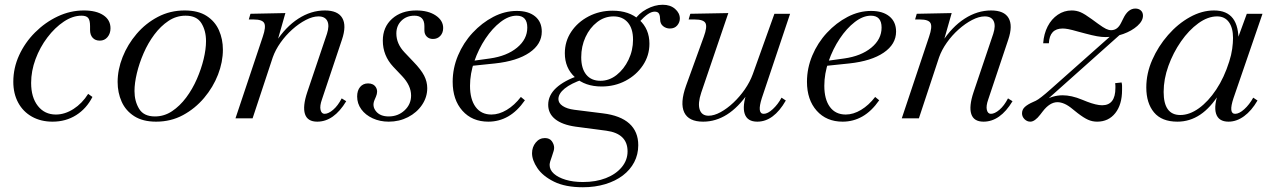

<svg xmlns="http://www.w3.org/2000/svg" viewBox="-20 -498 5353 808"><path d="M201 14Q152 14 114.5 -7Q77 -28 56.5 -66Q36 -104 36 -154Q36 -212 60.5 -265.5Q85 -319 127.5 -361.5Q170 -404 223 -429Q276 -454 333 -454Q385 -454 415 -434Q445 -414 445 -379Q445 -357 432.5 -342Q420 -327 400 -327Q381 -327 370 -339Q359 -351 359 -372V-388Q359 -413 351 -422.5Q343 -432 323 -432Q286 -432 248.5 -407Q211 -382 179.5 -340.5Q148 -299 129.5 -249Q111 -199 111 -149Q111 -88 139.5 -52Q168 -16 215 -16Q253 -16 289.5 -39.5Q326 -63 351 -103L369 -90Q344 -41 300.5 -13.5Q257 14 201 14Z M637 14Q581 14 545 -9Q509 -32 492 -70Q475 -108 475 -153Q475 -205 496 -258Q517 -311 555 -355.5Q593 -400 644.5 -427Q696 -454 757 -454Q814 -454 849.5 -431Q885 -408 901.5 -370.5Q918 -333 918 -289Q918 -237 897.5 -184Q877 -131 839 -86Q801 -41 750 -13.5Q699 14 637 14ZM632 -8Q671 -8 704 -30Q737 -52 763.5 -87.5Q790 -123 808.5 -165.5Q827 -208 837 -249.5Q847 -291 847 -325Q847 -369 827.5 -400.5Q808 -432 761 -432Q722 -432 689 -410Q656 -388 629.5 -352.5Q603 -317 584.5 -274.5Q566 -232 556 -190Q546 -148 546 -115Q546 -72 565.5 -40Q585 -8 632 -8Z M1315 14Q1274 14 1263.5 -18Q1253 -50 1273 -110L1356 -356Q1367 -390 1357.5 -409.5Q1348 -429 1320 -429Q1296 -429 1267 -414Q1238 -399 1210 -374Q1182 -349 1160.5 -318.5Q1139 -288 1128 -257L1043 0H971L1086 -344Q1100 -385 1092 -400.5Q1084 -416 1048 -416H1027L1034 -440L1181 -443L1142 -306L1140 -320Q1182 -385 1235.5 -419.5Q1289 -454 1347 -454Q1402 -454 1420.5 -422Q1439 -390 1419 -331L1335 -80Q1325 -52 1329 -35.5Q1333 -19 1346 -19Q1362 -19 1382 -36Q1402 -53 1418 -84L1437 -72Q1385 14 1315 14Z M1616 14Q1579 14 1548.5 0Q1518 -14 1500.5 -38Q1483 -62 1483 -92Q1483 -117 1495.5 -132Q1508 -147 1529 -147Q1552 -147 1562 -130.5Q1572 -114 1562 -91L1556 -77Q1545 -51 1562.5 -29.5Q1580 -8 1616 -8Q1655 -8 1682.5 -33.5Q1710 -59 1710 -96Q1710 -138 1672 -178L1635 -217Q1591 -264 1591 -327Q1591 -384 1630 -419Q1669 -454 1732 -454Q1782 -454 1813.5 -433Q1845 -412 1845 -380Q1845 -360 1833 -347Q1821 -334 1802 -334Q1786 -334 1776 -344Q1766 -354 1766 -370V-388Q1766 -432 1724 -432Q1691 -432 1669.5 -411Q1648 -390 1648 -357Q1648 -314 1682 -278L1720 -238Q1752 -205 1765 -179.5Q1778 -154 1778 -127Q1778 -89 1756 -56.5Q1734 -24 1697 -5Q1660 14 1616 14Z M2035 14Q1967 14 1926 -32Q1885 -78 1885 -154Q1885 -211 1907.5 -264.5Q1930 -318 1969 -360Q2008 -402 2056 -427Q2104 -452 2155 -452Q2204 -452 2232 -429Q2260 -406 2260 -365Q2260 -312 2208 -276.5Q2156 -241 2063 -231L1967 -221L1970 -242L2042 -252Q2113 -262 2156 -297.5Q2199 -333 2199 -382Q2199 -432 2154 -432Q2121 -432 2086.5 -405.5Q2052 -379 2023 -335.5Q1994 -292 1976 -240Q1958 -188 1958 -137Q1958 -80 1981.5 -48Q2005 -16 2048 -16Q2080 -16 2112.5 -35.5Q2145 -55 2172 -90L2189 -76Q2157 -30 2118.5 -8Q2080 14 2035 14Z M2433 290Q2359 290 2311.5 266.5Q2264 243 2241.5 209.5Q2219 176 2219 147Q2219 121 2234.5 102Q2250 83 2273 83Q2293 83 2302.5 96.5Q2312 110 2312 124Q2312 130 2310 137Q2308 144 2303 159Q2293 185 2293 196Q2293 217 2311 233Q2329 249 2360.5 258.5Q2392 268 2433 268Q2488 268 2530 251.5Q2572 235 2596.5 205.5Q2621 176 2621 139Q2621 64 2531 52L2402 35Q2346 27 2316.5 3.5Q2287 -20 2287 -57Q2287 -97 2320.5 -128Q2354 -159 2418 -181L2433 -164Q2383 -147 2356.5 -125.5Q2330 -104 2330 -81Q2330 -64 2348 -52Q2366 -40 2397 -36L2517 -21Q2591 -12 2628.5 22Q2666 56 2666 113Q2666 152 2649 184.5Q2632 217 2601 240.5Q2570 264 2527 277Q2484 290 2433 290ZM2512 -134Q2442 -134 2399.5 -173Q2357 -212 2357 -274Q2357 -324 2384 -364.5Q2411 -405 2457 -429Q2503 -453 2558 -453Q2628 -453 2670.5 -414.5Q2713 -376 2713 -314Q2713 -264 2685.5 -223Q2658 -182 2612.5 -158Q2567 -134 2512 -134ZM2507 -158Q2544 -158 2575 -182.5Q2606 -207 2625 -246.5Q2644 -286 2644 -331Q2644 -378 2622 -403.5Q2600 -429 2562 -429Q2524 -429 2493 -405Q2462 -381 2444 -342Q2426 -303 2426 -257Q2426 -210 2447 -184Q2468 -158 2507 -158ZM2799 -378Q2783 -378 2770.5 -388Q2758 -398 2758 -417Q2758 -431 2753.5 -440Q2749 -449 2735 -449Q2722 -449 2706.5 -438.5Q2691 -428 2668 -403L2650 -413Q2667 -441 2701 -459.5Q2735 -478 2769 -478Q2801 -478 2821 -460.5Q2841 -443 2841 -420Q2841 -404 2830 -391Q2819 -378 2799 -378Z M2939 14Q2878 14 2859.5 -25Q2841 -64 2867 -137L2942 -344Q2957 -385 2949 -400.5Q2941 -416 2904 -416H2878L2885 -440L3045 -443L2931 -108Q2916 -63 2924.5 -37Q2933 -11 2962 -11Q2985 -11 3012.5 -26Q3040 -41 3066.5 -66Q3093 -91 3114.5 -122Q3136 -153 3148 -186L3239 -440H3305L3186 -85Q3165 -19 3194 -19Q3211 -19 3232.5 -39Q3254 -59 3269 -87L3287 -75Q3236 14 3167 14Q3125 14 3114 -19Q3103 -52 3124 -113L3129 -107Q3087 -46 3039.5 -16Q2992 14 2939 14Z M3526 14Q3458 14 3417 -32Q3376 -78 3376 -154Q3376 -211 3398.5 -264.5Q3421 -318 3460 -360Q3499 -402 3547 -427Q3595 -452 3646 -452Q3695 -452 3723 -429Q3751 -406 3751 -365Q3751 -312 3699 -276.5Q3647 -241 3554 -231L3458 -221L3461 -242L3533 -252Q3604 -262 3647 -297.5Q3690 -333 3690 -382Q3690 -432 3645 -432Q3612 -432 3577.5 -405.5Q3543 -379 3514 -335.5Q3485 -292 3467 -240Q3449 -188 3449 -137Q3449 -80 3472.5 -48Q3496 -16 3539 -16Q3571 -16 3603.5 -35.5Q3636 -55 3663 -90L3680 -76Q3648 -30 3609.5 -8Q3571 14 3526 14Z M4119 14Q4078 14 4067.5 -18Q4057 -50 4077 -110L4160 -356Q4171 -390 4161.5 -409.5Q4152 -429 4124 -429Q4100 -429 4071 -414Q4042 -399 4014 -374Q3986 -349 3964.5 -318.5Q3943 -288 3932 -257L3847 0H3775L3890 -344Q3904 -385 3896 -400.5Q3888 -416 3852 -416H3831L3838 -440L3985 -443L3946 -306L3944 -320Q3986 -385 4039.5 -419.5Q4093 -454 4151 -454Q4206 -454 4224.5 -422Q4243 -390 4223 -331L4139 -80Q4129 -52 4133 -35.5Q4137 -19 4150 -19Q4166 -19 4186 -36Q4206 -53 4222 -84L4241 -72Q4189 14 4119 14Z M4316 14Q4302 14 4291.5 3.5Q4281 -7 4281 -21Q4281 -37 4293 -48Q4305 -59 4328 -69L4339 -74Q4356 -82 4402 -123L4686 -375L4701 -359L4359 -54L4368 -71Q4390 -85 4410.5 -91Q4431 -97 4452 -97Q4470 -97 4490.5 -92.5Q4511 -88 4535 -78L4555 -70Q4573 -63 4589.5 -59Q4606 -55 4618 -55Q4674 -55 4674 -128Q4674 -134 4674 -137.5Q4674 -141 4673 -148L4700 -151Q4702 -143 4702 -137Q4702 -131 4702 -119Q4702 -58 4673.5 -22Q4645 14 4597 14Q4577 14 4559 6Q4541 -2 4515 -22L4495 -38Q4476 -54 4460 -61Q4444 -68 4430 -68Q4398 -68 4368 -29L4358 -16Q4335 14 4316 14ZM4370 -316Q4373 -356 4389 -387Q4405 -418 4431.5 -436Q4458 -454 4490 -454Q4510 -454 4527.5 -446.5Q4545 -439 4575 -417L4601 -398Q4623 -382 4634.5 -376.5Q4646 -371 4656 -371Q4670 -371 4680.5 -379Q4691 -387 4699 -404L4707 -420Q4727 -462 4758 -462Q4772 -462 4781 -454Q4790 -446 4790 -432Q4790 -410 4766.5 -389Q4743 -368 4707 -355Q4671 -342 4632 -342Q4616 -342 4596.5 -345.5Q4577 -349 4547 -357L4517 -365Q4489 -373 4475.5 -375.5Q4462 -378 4452 -378Q4397 -378 4394 -316Z M4935 14Q4869 14 4836.5 -25Q4804 -64 4804 -130Q4804 -189 4829 -246Q4854 -303 4895.5 -350.5Q4937 -398 4987.5 -426Q5038 -454 5089 -454Q5143 -454 5168.5 -420.5Q5194 -387 5192 -319L5182 -317L5227 -440H5293L5171 -85Q5149 -19 5178 -19Q5195 -19 5216.5 -38.5Q5238 -58 5254 -87L5272 -75Q5247 -32 5215.5 -9Q5184 14 5150 14Q5108 14 5097.5 -20Q5087 -54 5110 -116L5112 -105Q5075 -45 5031 -15.5Q4987 14 4935 14ZM4947 -14Q4986 -14 5025.5 -42.5Q5065 -71 5098.5 -121.5Q5132 -172 5153 -239Q5162 -267 5165.5 -292.5Q5169 -318 5169 -338Q5169 -381 5151.5 -405Q5134 -429 5102 -429Q5063 -429 5023 -400Q4983 -371 4950 -323.5Q4917 -276 4897 -220.5Q4877 -165 4877 -111Q4877 -14 4947 -14Z"/></svg>

Font: Baskervville
Style: Italic
Weight: 400
Italic angle: -18°
Designer: ANRT
Foundry: ANRT
Version: Version 1.100